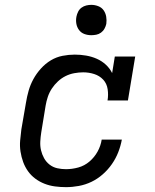

<svg xmlns="http://www.w3.org/2000/svg" viewBox="-20 -763 640 791"><path d="M252 8Q229 8 206.5 5Q184 2 163.5 -6Q143 -14 125.5 -27Q108 -40 95.5 -57.5Q83 -75 75.5 -95.5Q68 -116 64.5 -138.5Q61 -161 63 -184Q65 -207 68 -230L87 -340Q91 -365 98 -389.5Q105 -414 117.5 -437Q130 -460 148.5 -480.5Q167 -501 189.5 -514.5Q212 -528 237.5 -533Q263 -538 288 -538Q312 -538 335 -534Q358 -530 378.5 -521Q399 -512 415.5 -497Q432 -482 442 -462L453 -530H537L507 -349H423Q427 -372 423.5 -395.5Q420 -419 405 -435Q390 -451 368 -458Q346 -465 323 -465Q305 -465 286 -461.5Q267 -458 250 -449.5Q233 -441 218.5 -427.5Q204 -414 193.5 -398Q183 -382 177 -364Q171 -346 168 -328L150 -218Q147 -199 146 -180Q145 -161 149 -144Q153 -127 161.5 -111.5Q170 -96 184 -85Q198 -74 215.5 -70Q233 -66 252 -66Q277 -66 302.5 -73Q328 -80 348.5 -97.5Q369 -115 382 -138.5Q395 -162 399 -188H482Q477 -161 467 -135.5Q457 -110 441 -87Q425 -64 403.5 -45Q382 -26 357 -14Q332 -2 305 3Q278 8 252 8ZM356 -618Q341 -618 327.5 -623Q314 -628 305.5 -639.5Q297 -651 294.5 -665.5Q292 -680 295 -695Q297 -705 302 -715Q307 -725 316 -731.5Q325 -738 335.5 -740.5Q346 -743 356 -743Q371 -743 385 -737.5Q399 -732 407 -720.5Q415 -709 417.5 -694.5Q420 -680 418 -665Q416 -655 410.5 -645Q405 -635 396 -628.5Q387 -622 376.5 -620Q366 -618 356 -618Z"/></svg>

Font: Iosevka Slab Extended Oblique
Style: Regular
Weight: 400
Width: 7
Italic angle: -9°
Monospace: yes
Designer: Belleve Invis
Foundry: Belleve Invis
Version: Version 11.1.0; ttfautohint (v1.8.3)